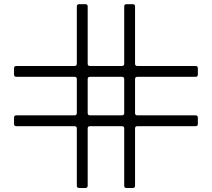

<svg xmlns="http://www.w3.org/2000/svg" viewBox="-20 -728 1040 942"><path d="M48.8 -120.1V-150.9Q48.8 -162.1 60.1 -162.1H345.7Q356.9 -162.1 356.9 -173.3V-339.8Q356.9 -351.1 345.7 -351.1H60.1Q48.8 -351.1 48.8 -362.3V-393.1Q48.8 -404.3 60.1 -404.3H345.7Q356.9 -404.3 356.9 -415.5V-696.3Q356.9 -707.5 368.2 -707.5H398.9Q410.2 -707.5 410.2 -696.3V-415.5Q410.2 -404.3 421.4 -404.3H578.1Q589.4 -404.3 589.4 -415.5V-696.3Q589.4 -707.5 600.6 -707.5H631.3Q642.6 -707.5 642.6 -696.3V-415.5Q642.6 -404.3 653.8 -404.3H939.5Q950.7 -404.3 950.7 -393.1V-362.3Q950.7 -351.1 939.5 -351.1H653.8Q642.6 -351.1 642.6 -339.8V-173.3Q642.6 -162.1 653.8 -162.1H939.5Q950.7 -162.1 950.7 -150.9V-120.1Q950.7 -108.9 939.5 -108.9H653.8Q642.6 -108.9 642.6 -97.7V183.1Q642.6 194.3 631.3 194.3H600.6Q589.4 194.3 589.4 183.1V-97.7Q589.4 -108.9 578.1 -108.9H421.4Q410.2 -108.9 410.2 -97.7V183.1Q410.2 194.3 398.9 194.3H368.2Q356.9 194.3 356.9 183.1V-97.7Q356.9 -108.9 345.7 -108.9H60.1Q48.8 -108.9 48.8 -120.1ZM410.2 -173.3Q410.2 -162.1 421.4 -162.1H578.1Q589.4 -162.1 589.4 -173.3V-339.8Q589.4 -351.1 578.1 -351.1H421.4Q410.2 -351.1 410.2 -339.8Z"/></svg>

Font: UnifrakturMaguntia20
Style: Book
Weight: 400
Designer: j. 'mach' wust, Gerrit Ansmann, Georg Duffner, based on a font by Peter Wiegel, original typeface by Carl Albert Fahrenw
Version: Version 2017-03-19